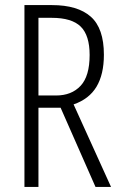

<svg xmlns="http://www.w3.org/2000/svg" viewBox="-20 -734 473 754"><path d="M184 -714Q285 -714 336.5 -668.5Q388 -623 388 -519Q388 -442 359 -393.5Q330 -345 269 -324L416 0H355L218 -311H131V0H76V-714ZM183 -664H131V-359H200Q261 -359 296.5 -397Q332 -435 332 -518Q332 -595 297 -629.5Q262 -664 183 -664Z"/></svg>

Font: Noto Sans Sinhala ExtraCondensed Light
Style: Regular
Weight: 300
Width: 2
Designer: Jelle Bosma - Monotype Design Team
Foundry: Monotype Imaging Inc.
Version: Version 2.006; ttfautohint (v1.8.4.7-5d5b)